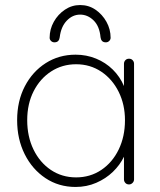

<svg xmlns="http://www.w3.org/2000/svg" viewBox="-20 -732 635 762"><path d="M492 -499Q501 -499 506.5 -493Q512 -487 512 -479V-20Q512 -12 506 -6Q500 0 492 0Q483 0 477.5 -6Q472 -12 472 -20V-162L488 -175Q488 -143 472 -110Q456 -77 428 -50Q400 -23 362 -6.5Q324 10 280 10Q213 10 160.5 -25Q108 -60 78 -120Q48 -180 48 -255Q48 -331 78.5 -389.5Q109 -448 161.5 -481.5Q214 -515 280 -515Q323 -515 361 -499.5Q399 -484 427.5 -456Q456 -428 472 -390.5Q488 -353 488 -309L472 -334V-479Q472 -487 477.5 -493Q483 -499 492 -499ZM282 -28Q338 -28 382 -57.5Q426 -87 451 -138.5Q476 -190 476 -255Q476 -317 451 -367.5Q426 -418 382 -447.5Q338 -477 282 -477Q227 -477 183 -448.5Q139 -420 113.5 -370Q88 -320 88 -255Q88 -190 113 -138.5Q138 -87 182 -57.5Q226 -28 282 -28ZM298 -712Q332 -712 359 -693.5Q386 -675 402.5 -645.5Q419 -616 419 -582Q419 -575 413.5 -569.5Q408 -564 400 -564Q390 -564 385 -569.5Q380 -575 379 -584Q375 -628 351.5 -651Q328 -674 298 -674Q268 -674 245 -650Q222 -626 217 -584Q216 -575 211 -569.5Q206 -564 196 -564Q188 -564 182.5 -569.5Q177 -575 177 -582Q177 -616 193.5 -645.5Q210 -675 237.5 -693.5Q265 -712 298 -712Z"/></svg>

Font: Quicksand Variable Light
Style: Regular
Weight: 300
Designer: Andrew Paglinawan
Foundry: Andrew Paglinawan
Version: Version 3.004